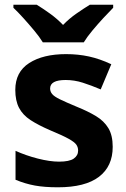

<svg xmlns="http://www.w3.org/2000/svg" viewBox="-20 -786 537 816"><path d="M459 -162Q459 -79 400.5 -34.5Q342 10 226 10Q169 10 128 2.5Q87 -5 46 -22V-145Q90 -125 141 -112Q192 -99 231 -99Q275 -99 293.5 -112Q312 -125 312 -146Q312 -160 304.5 -171Q297 -182 272 -196Q247 -210 194 -232Q143 -254 110 -275.5Q77 -297 61 -327.5Q45 -358 45 -404Q45 -480 104 -518Q163 -556 261 -556Q312 -556 358 -546Q404 -536 453 -513L408 -406Q368 -423 332 -434.5Q296 -446 259 -446Q193 -446 193 -410Q193 -397 201.5 -386.5Q210 -376 234.5 -364Q259 -352 307 -332Q354 -313 388 -292.5Q422 -272 440.5 -241.5Q459 -211 459 -162ZM162 -606Q148 -629 125.5 -656Q103 -683 79.5 -709Q56 -735 37 -753V-766H136Q162 -750 192 -728.5Q222 -707 248 -680Q274 -707 305 -728.5Q336 -750 362 -766H461V-753Q443 -735 419 -709Q395 -683 372.5 -656Q350 -629 336 -606Z"/></svg>

Font: Noto Sans Vithkuqi
Style: Bold
Weight: 700
Version: Version 1.001; ttfautohint (v1.8.4.7-5d5b)